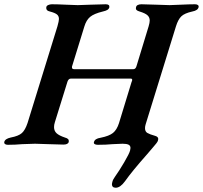

<svg xmlns="http://www.w3.org/2000/svg" viewBox="-54 -674 950 899"><path d="M470 188Q470 186 472 178Q475 166 484 154Q504 126 527.5 86Q551 46 555 31L557 19Q557 8 548 3.5Q539 -1 520 -1Q505 -1 473 1Q443 4 404 4Q394 4 389 0.5Q384 -3 386 -9Q390 -25 417 -29Q457 -37 475 -51.5Q493 -66 503 -97L562 -290Q565 -296 565 -300Q565 -306 558 -306H278Q267 -306 262 -292L203 -102Q199 -90 199 -79Q199 -61 211 -50Q223 -39 250 -30Q261 -27 265 -22.5Q269 -18 268 -10Q265 3 243 3Q219 3 173 1Q129 -1 110 -1Q90 -1 50 1Q17 4 -17 4Q-26 4 -30.5 0.5Q-35 -3 -34 -9Q-31 -24 -4 -30Q33 -37 48.5 -51Q64 -65 75 -98L215 -551Q222 -576 222 -585Q222 -599 212.5 -606.5Q203 -614 180 -620Q160 -624 163 -641Q164 -647 172 -650.5Q180 -654 189 -654Q215 -654 255 -652Q293 -650 310 -650Q327 -650 369 -652Q417 -654 441 -654Q460 -654 458 -640Q456 -632 448.5 -627.5Q441 -623 427 -620Q386 -610 368 -595Q350 -580 341 -550L283 -362V-358Q283 -350 294 -350H570Q581 -350 585 -364L642 -551Q647 -568 647 -578Q647 -593 636.5 -602.5Q626 -612 600 -620Q589 -623 585 -627.5Q581 -632 583 -640Q584 -647 591 -650.5Q598 -654 608 -654Q632 -654 678 -652Q722 -650 740 -650Q756 -650 792 -652Q834 -654 859 -654Q868 -654 872.5 -650.5Q877 -647 876 -641Q873 -625 846 -620Q810 -612 795 -597.5Q780 -583 770 -551L628 -92Q625 -82 625 -74Q625 -58 636 -51.5Q647 -45 672 -38Q687 -34 687 -23L685 -14Q682 -6 661.5 17Q641 40 635 48Q565 127 531 175Q509 205 488 205Q470 205 470 188Z"/></svg>

Font: EB Garamond SemiBold
Style: Italic
Weight: 600
Italic angle: -17.2°
Designer: Georg Duffner and Octavio Pardo
Foundry: Georg Duffner
Version: Version 1.000